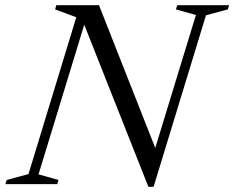

<svg xmlns="http://www.w3.org/2000/svg" viewBox="-42 -705 896 735"><path d="M560.5 -118 543 -108 708 -647.5 631.5 -669 636.5 -685H835L830 -669L746.5 -646.5L546 10H526L271 -634.5L287.5 -633.5L105.5 -37.5L182 -16L177 0H-21.5L-16.5 -16L67 -38.5L250 -639L169 -669L173.5 -685H337Z"/></svg>

Font: Newsreader 36pt
Style: Italic
Weight: 400
Italic angle: -17°
Designer: Hugues Gentile
Foundry: Production Type
Version: Version 1.003